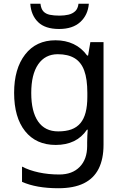

<svg xmlns="http://www.w3.org/2000/svg" viewBox="-20 -760 655 1020"><path d="M275 -546Q328 -546 370.5 -526Q413 -506 443 -465H448L460 -536H530V9Q530 85 504 136.5Q478 188 425 214Q372 240 290 240Q232 240 183.5 231.5Q135 223 97 206V125Q135 145 186 156Q237 167 295 167Q364 167 403.5 126.5Q443 86 443 16V-5Q443 -17 444 -39.5Q445 -62 446 -71H442Q414 -30 372.5 -10Q331 10 276 10Q172 10 113.5 -63Q55 -136 55 -267Q55 -395 113.5 -470.5Q172 -546 275 -546ZM287 -472Q220 -472 183 -418.5Q146 -365 146 -266Q146 -167 182.5 -114.5Q219 -62 289 -62Q330 -62 359 -72.5Q388 -83 407 -105.5Q426 -128 435 -163Q444 -198 444 -246V-267Q444 -340 427.5 -385Q411 -430 376 -451Q341 -472 287 -472ZM452 -740Q447 -680 406.5 -643Q366 -606 294 -606Q220 -606 182.5 -642.5Q145 -679 141 -740H195Q198 -713 210.5 -699.5Q223 -686 244.5 -681.5Q266 -677 296 -677Q322 -677 343.5 -682Q365 -687 379.5 -700.5Q394 -714 397 -740Z"/></svg>

Font: Noto Sans Canadian Aboriginal
Style: Regular
Weight: 400
Designer: Monotype Design Team, Typotheque's Kevin King
Foundry: Monotype Imaging Inc.
Version: Version 2.002